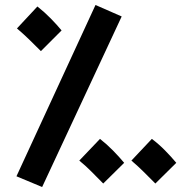

<svg xmlns="http://www.w3.org/2000/svg" viewBox="-20 -718 760 770"><path d="M149 32 46 -11 363 -698 468 -652ZM144 -513Q116 -541 96 -560.5Q76 -580 48 -604L130 -692Q158 -670 183 -644.5Q208 -619 227 -596ZM394 18Q366 -10 346.5 -30Q327 -50 298 -74L381 -161Q408 -140 433 -114.5Q458 -89 478 -65ZM603 18Q575 -10 555 -30Q535 -50 507 -74L589 -161Q617 -140 642 -114.5Q667 -89 687 -65Z"/></svg>

Font: Noto Sans Arabic Cond
Style: Bold
Weight: 700
Width: 3
Designer: Monotype Design Team, Nadine Chahine, Nizar Qandah and Khaled Hosny
Foundry: Monotype Imaging Inc.
Version: Version 2.012; ttfautohint (v1.8.4.7-5d5b)